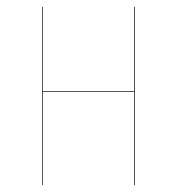

<svg xmlns="http://www.w3.org/2000/svg" viewBox="-20 -537 513 557"><path d="M369.1 0V-271H104V0H102.1V-517.1H104V-272.9H369.1V-517.1H371.1V0Z"/></svg>

Font: Fira Sans Compressed Two
Style: Regular
Weight: 100
Width: 1
Designer: Carrois Corporate & Edenspiekermann AG
Foundry: Carrois Corporate GbR & Edenspiekermann AG
Version: Version 4.203;PS 004.203;hotconv 1.0.88;makeotf.lib2.5.64775